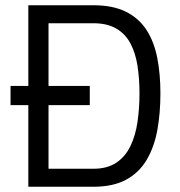

<svg xmlns="http://www.w3.org/2000/svg" viewBox="-20 -712 687 732"><path d="M20.2 -311.1V-384.5H322.3V-311.1ZM88 0V-692H335.5Q410.8 -692 460.4 -667.1Q510 -642.2 538.8 -597.4Q567.6 -552.6 579.6 -491.1Q591.6 -429.6 591.6 -356Q591.6 -281.5 580 -217Q568.4 -152.5 539.8 -103.6Q511.2 -54.6 461.6 -27.3Q412 0 335.5 0ZM165 -68.6H335.5Q389.1 -68.6 423.7 -91.9Q458.3 -115.3 477.5 -155.6Q496.8 -195.8 504.3 -247.7Q511.8 -299.6 511.8 -356Q511.8 -412 504.3 -460.8Q496.8 -509.5 477.5 -546Q458.3 -582.5 423.7 -602.9Q389.1 -623.4 335.5 -623.4H165Z"/></svg>

Font: Titillium Web
Style: Bold
Weight: 700
Designer: Mohamed Gaber, Accademia di Belle Arti di Urbino
Foundry: Kief Type Foundry, Accademia di Belle Arti di Urbino
Version: Version 3.000